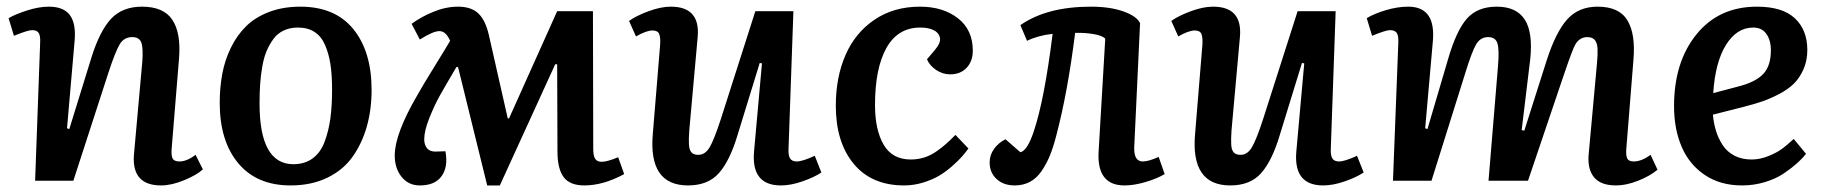

<svg xmlns="http://www.w3.org/2000/svg" viewBox="-20 -545 5510 579"><path d="M591.8 -34.2Q573.2 -17.1 535.2 -1.5Q497.1 14.2 465.8 14.2Q377.4 14.2 383.8 -77.1L409.2 -359.9Q412.1 -400.9 406 -417Q399.9 -433.1 378.9 -433.1Q354 -433.1 341.1 -411.6Q328.1 -390.1 307.1 -326.2L201.2 0H85.9L101.1 -417Q102.1 -436.5 96.9 -445.3Q91.8 -454.1 77.1 -454.1Q63.5 -454.1 22 -437L5.9 -490.2Q25.9 -502 61.5 -513.4Q97.2 -524.9 127 -524.9Q171.9 -524.9 190.7 -499.5Q209.5 -474.1 205.1 -422.9L182.1 -158.2L189 -155.8L255.9 -372.1Q281.2 -452.6 315.4 -488.8Q349.6 -524.9 408.2 -524.9Q473.1 -524.9 499.5 -485.6Q525.9 -446.3 520 -370.1L498 -101.1Q495.6 -77.6 500.2 -67.9Q504.9 -58.1 521 -58.1Q543.5 -58.1 569.8 -78.1Z M642.6 -234.9Q642.6 -281.2 650.4 -322.8Q658.2 -364.3 676.5 -401.6Q694.8 -439 722.4 -466.1Q750 -493.2 791.7 -509Q833.5 -524.9 885.7 -524.9Q990.7 -524.9 1045.7 -457Q1100.6 -389.2 1100.6 -273.9Q1100.6 -214.8 1086.4 -164.3Q1072.3 -113.8 1043.9 -73.2Q1015.6 -32.7 967.5 -9.3Q919.4 14.2 856.4 14.2Q754.4 14.2 698.5 -52.7Q642.6 -119.6 642.6 -234.9ZM864.7 -49.8Q898.9 -49.8 922.9 -67.4Q946.8 -85 959 -117.7Q971.2 -150.4 976.3 -188Q981.4 -225.6 981.4 -274.9Q981.4 -317.9 976.6 -350.3Q971.7 -382.8 960.4 -408.9Q949.2 -435.1 928.7 -448.5Q908.2 -461.9 878.4 -461.9Q854.5 -461.9 835.7 -453.1Q816.9 -444.3 804.7 -427.7Q792.5 -411.1 783.9 -390.9Q775.4 -370.6 770.8 -343.3Q766.1 -315.9 764.4 -290Q762.7 -264.2 762.7 -232.9Q762.7 -49.8 864.7 -49.8Z M1487.3 14.2H1449.2L1361.3 -342.8H1356.4Q1323.7 -287.6 1306.6 -257.1Q1289.6 -226.6 1274.4 -188.2Q1259.3 -149.9 1259.3 -125Q1259.3 -108.4 1267.8 -97.9Q1276.4 -87.4 1294.4 -87.9L1323.2 -88.9Q1332 -42.5 1312 -14.2Q1292 14.2 1246.1 14.2Q1211.9 14.2 1191.2 -11.5Q1170.4 -37.1 1170.4 -76.2Q1170.4 -140.6 1237.3 -255.9Q1255.9 -289.1 1291.3 -346.2Q1326.7 -403.3 1337.4 -421.9Q1324.7 -451.2 1305.2 -451.2Q1286.1 -451.2 1246.1 -425.8L1221.2 -473.1Q1249.5 -494.1 1287.1 -509.5Q1324.7 -524.9 1361.3 -524.9Q1400.9 -524.9 1422.4 -504.6Q1443.8 -484.4 1454.1 -439.9L1511.2 -188H1515.1L1660.2 -511.2H1768.1L1769 -95.2Q1769 -75.7 1774.7 -66.4Q1780.3 -57.1 1794.4 -57.1Q1811 -57.1 1844.2 -70.8L1862.3 -20Q1799.3 14.2 1742.2 14.2Q1698.2 14.2 1679.7 -11Q1661.1 -36.1 1661.1 -87.9L1660.2 -351.1H1654.3Z M1877 -481.9Q1897.9 -497.1 1935.3 -511Q1972.7 -524.9 2002.9 -524.9Q2091.8 -524.9 2084 -434.1L2058.6 -151.9Q2056.6 -125.5 2057.6 -109.1Q2058.6 -92.8 2065.2 -85.4Q2071.8 -78.1 2085.9 -78.1Q2106.4 -78.1 2119.9 -100.6Q2133.3 -123 2153.8 -186L2257.8 -511.2H2372.6L2357.9 -96.2Q2356.9 -76.7 2362.5 -67.4Q2368.2 -58.1 2382.8 -58.1Q2399.9 -58.1 2437 -75.2L2457 -24.9Q2436 -10.7 2400.6 1.7Q2365.2 14.2 2335 14.2Q2245.1 14.2 2253.9 -87.9L2277.8 -354L2271 -355L2204.6 -139.2Q2181.2 -60.5 2148.2 -23.2Q2115.2 14.2 2054.7 14.2Q1934.6 14.2 1948.7 -142.1L1970.7 -410.2Q1972.2 -432.1 1967.8 -442.6Q1963.4 -453.1 1947.8 -453.1Q1929.2 -453.1 1897.9 -435.1Z M2754.4 -524.9Q2823.7 -524.9 2868.7 -490Q2913.6 -455.1 2913.6 -392.1Q2913.6 -360.4 2895 -340.6Q2876.5 -320.8 2845.2 -320.8Q2823.2 -320.8 2803.5 -333.7Q2783.7 -346.7 2775.4 -366.2L2798.3 -393.1Q2817.9 -416 2814.5 -431.4Q2811 -446.8 2795.2 -454.3Q2779.3 -461.9 2755.4 -461.9Q2687.5 -461.9 2653.1 -400.4Q2618.7 -338.9 2618.7 -228Q2618.7 -153.3 2644.8 -108.6Q2670.9 -64 2726.6 -64Q2748 -64 2767.8 -70.3Q2787.6 -76.7 2805.9 -89.8Q2824.2 -103 2834.2 -112.1Q2844.2 -121.1 2861.3 -138.2L2900.4 -97.2Q2891.1 -84.5 2880.9 -72.8Q2870.6 -61 2851.6 -44.2Q2832.5 -27.3 2812.5 -15.4Q2792.5 -3.4 2764.2 5.4Q2735.8 14.2 2706.5 14.2Q2608.4 14.2 2554.4 -51Q2500.5 -116.2 2500.5 -226.1Q2500.5 -312 2529.8 -379.2Q2559.1 -446.3 2617.2 -485.6Q2675.3 -524.9 2754.4 -524.9Z M3057.1 -469.2Q3136.7 -524.9 3270 -524.9Q3327.1 -524.9 3367.4 -510.7Q3407.7 -496.6 3418 -475.1L3400.4 -101.1Q3398.9 -58.1 3426.3 -58.1Q3443.4 -58.1 3474.1 -71.8L3492.2 -20Q3469.2 -6.3 3434.6 3.9Q3399.9 14.2 3371.1 14.2Q3287.1 14.2 3293 -87.9L3313 -428.2Q3305.2 -437.5 3278.3 -442.1Q3251.5 -446.8 3222.2 -445.8Q3199.7 -265.6 3165 -134.8Q3156.2 -100.6 3146 -75.7Q3135.7 -50.8 3121.1 -29.3Q3106.4 -7.8 3086.2 3.2Q3065.9 14.2 3040 14.2Q3006.3 14.2 2985.4 -5.1Q2964.4 -24.4 2964.4 -55.2Q2964.4 -77.6 2977.8 -96.2Q2991.2 -114.7 3012.2 -125L3057.1 -85.9Q3078.1 -90.8 3097.2 -147.9Q3129.4 -243.2 3154.3 -442.9Q3109.9 -438 3077.1 -421.9Z M3512.2 -481.9Q3533.2 -497.1 3570.6 -511Q3607.9 -524.9 3638.2 -524.9Q3727.1 -524.9 3719.2 -434.1L3693.8 -151.9Q3691.9 -125.5 3692.9 -109.1Q3693.8 -92.8 3700.4 -85.4Q3707 -78.1 3721.2 -78.1Q3741.7 -78.1 3755.1 -100.6Q3768.6 -123 3789.1 -186L3893.1 -511.2H4007.8L3993.2 -96.2Q3992.2 -76.7 3997.8 -67.4Q4003.4 -58.1 4018.1 -58.1Q4035.2 -58.1 4072.3 -75.2L4092.3 -24.9Q4071.3 -10.7 4035.9 1.7Q4000.5 14.2 3970.2 14.2Q3880.4 14.2 3889.2 -87.9L3913.1 -354L3906.2 -355L3839.8 -139.2Q3816.4 -60.5 3783.4 -23.2Q3750.5 14.2 3689.9 14.2Q3569.8 14.2 3584 -142.1L3606 -410.2Q3607.4 -432.1 3603 -442.6Q3598.6 -453.1 3583 -453.1Q3564.5 -453.1 3533.2 -435.1Z M4497.6 -348.1Q4501.5 -396 4495.6 -414.6Q4489.7 -433.1 4467.8 -433.1Q4444.3 -433.1 4431.4 -411.1Q4418.5 -389.2 4397.5 -320.8L4296.9 0H4180.7L4196.8 -416Q4197.8 -437 4192.1 -445.6Q4186.5 -454.1 4171.9 -454.1Q4158.7 -454.1 4117.7 -437L4101.6 -490.2Q4124 -503.9 4159.4 -514.4Q4194.8 -524.9 4226.6 -524.9Q4311 -524.9 4300.8 -418.9L4277.8 -158.2L4284.7 -155.8L4346.7 -366.2Q4371.6 -452.6 4403.6 -488.8Q4435.5 -524.9 4493.7 -524.9Q4552.7 -524.9 4577.9 -486.3Q4603 -447.8 4594.7 -367.2L4568.8 -152.8L4576.7 -150.9L4644.5 -363.8Q4671.9 -448.7 4706.3 -486.8Q4740.7 -524.9 4797.9 -524.9Q4862.8 -524.9 4887.7 -483.6Q4912.6 -442.4 4905.8 -363.8L4884.8 -102.1Q4882.3 -78.1 4886.7 -68.1Q4891.1 -58.1 4906.7 -58.1Q4930.2 -58.1 4957.5 -78.1L4978.5 -33.2Q4955.1 -13.7 4919.4 0.2Q4883.8 14.2 4853.5 14.2Q4808.1 14.2 4787.8 -9.5Q4767.6 -33.2 4770.5 -76.2L4795.9 -354Q4798.3 -379.9 4797.6 -397.5Q4796.9 -415 4789.6 -424.1Q4782.2 -433.1 4766.6 -433.1Q4744.1 -433.1 4731 -411.6Q4722.2 -396.5 4698.7 -327.1Q4696.8 -320.8 4694.8 -315.9L4587.9 0H4468.8Z M5278.3 -524.9Q5355.5 -524.9 5392.8 -489.7Q5430.2 -454.6 5430.2 -394Q5430.2 -362.3 5418.7 -336.2Q5407.2 -310.1 5389.9 -293Q5372.6 -275.9 5345.7 -261.7Q5318.8 -247.6 5294.7 -239.3Q5270.5 -231 5239.3 -223.1L5145.5 -199.2Q5147.9 -172.4 5155 -149.7Q5162.1 -127 5175.3 -106.9Q5188.5 -86.9 5210.7 -75.4Q5232.9 -64 5262.2 -64Q5288.1 -64 5314.5 -75Q5340.8 -85.9 5356 -97.7Q5371.1 -109.4 5389.2 -126L5426.3 -81.1Q5415.5 -67.4 5400.1 -53.5Q5384.8 -39.6 5360.6 -22.9Q5336.4 -6.3 5303 3.9Q5269.5 14.2 5233.4 14.2Q5168 14.2 5121.1 -17.3Q5074.2 -48.8 5051.3 -102.3Q5028.3 -155.8 5028.3 -225.1Q5028.3 -357.9 5095.9 -441.4Q5163.6 -524.9 5278.3 -524.9ZM5320.3 -393.1Q5320.3 -423.8 5306.6 -442.9Q5293 -461.9 5267.1 -461.9Q5217.3 -461.9 5184.8 -409.4Q5152.3 -356.9 5146.5 -264.2L5218.3 -283.2Q5272.5 -296.4 5296.4 -321Q5320.3 -345.7 5320.3 -393.1Z"/></svg>

Font: Literata Book SemiBold
Style: Italic
Weight: 600
Italic angle: -3°
Designer: Latin by Veronika Burian and Jose Scaglione. Greek by Irene Vlachou. Cyrillic by Vera Evstafieva
Foundry: TypeTogether
Version: Version 1.003;PS 001.003;hotconv 1.0.88;makeotf.lib2.5.64775